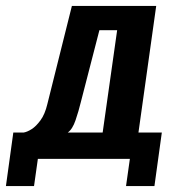

<svg xmlns="http://www.w3.org/2000/svg" viewBox="-53 -515 605 649"><path d="M-33 114 -8 -67H27Q39 -69 54 -78.5Q69 -88 84 -108.5Q99 -129 107 -163L190 -495H475L415 -67H494L469 114H373L386 22H75L62 114ZM176 -67H294L343 -413H283L220 -169Q213 -140 202.5 -109Q192 -78 176 -67Z"/></svg>

Font: Alumni Sans
Style: Bold Italic
Weight: 700
Italic angle: -8°
Designer: Robert E. Leuschke
Foundry: Robert E. Leuschke
Version: Version 1.016